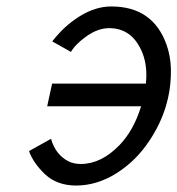

<svg xmlns="http://www.w3.org/2000/svg" viewBox="-20 -554 543 588"><path d="M197.3 -395 140.1 -427.2Q176.3 -474.6 224.4 -504.4Q272.5 -534.2 320.8 -534.2Q447.8 -534.2 489.7 -418Q502 -384.3 503.4 -343.8V-334.5Q503.4 -221.7 437.5 -123Q396.5 -61 336.7 -23.4Q276.9 14.2 212.9 14.2Q154.8 14.2 117.7 -20.5Q82 -54.7 68.8 -91.3L136.2 -128.9Q149.9 -81.1 188.5 -60.5Q205.6 -51.8 227.1 -51.8Q290 -51.8 345.7 -109.4Q389.6 -154.8 412.1 -228.5H124.5L139.6 -297.9H426.8Q428.2 -312 428.2 -324.7Q428.2 -372.1 408.2 -409.2Q377 -467.8 314.5 -467.8Q280.3 -467.8 245.6 -443.4Q210.9 -418.9 197.3 -395Z"/></svg>

Font: Tuffy
Style: Italic
Weight: 400
Italic angle: -12°
Designer: Thatcher Ulrich, Karoly Barta and Michael Everson
Version: Version 001.271